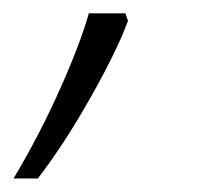

<svg xmlns="http://www.w3.org/2000/svg" viewBox="-64 -136 304 285"><path d="M122.1 -116.2 126 -105Q109.4 -60.1 70.3 9Q31.2 78.1 -7.8 128.9H-43.9Q-5.4 64.5 24.9 -3.4Q55.2 -71.3 67.9 -116.2Z"/></svg>

Font: CAA NEO Sans Light
Style: Italic
Weight: 300
Italic angle: -12°
Version: Version 1.10